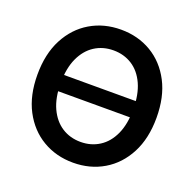

<svg xmlns="http://www.w3.org/2000/svg" viewBox="-131 -872 1025 1015"><g transform="rotate(20 382.0 -364.0)"><path d="M624.5 -409.2V-317.9H144V-409.2ZM382.3 10.3Q286.6 10.3 210.7 -34.7Q134.8 -79.6 90.8 -163.3Q46.9 -247.1 46.9 -363.3Q46.9 -480.5 90.8 -564.2Q134.8 -647.9 210.7 -692.9Q286.6 -737.8 382.3 -737.8Q478 -737.8 553.7 -692.9Q629.4 -647.9 673.1 -564.2Q716.8 -480.5 716.8 -363.3Q716.8 -247.1 673.1 -163.3Q629.4 -79.6 553.7 -34.7Q478 10.3 382.3 10.3ZM382.3 -106.4Q441.4 -106.4 487.5 -136Q533.7 -165.5 559.8 -222.9Q585.9 -280.3 585.9 -363.3Q585.9 -446.8 559.8 -504.4Q533.7 -562 487.5 -591.6Q441.4 -621.1 382.3 -621.1Q322.8 -621.1 276.6 -591.3Q230.5 -561.5 204.1 -504.2Q177.7 -446.8 177.7 -363.3Q177.7 -280.3 204.1 -223.1Q230.5 -166 276.6 -136.2Q322.8 -106.4 382.3 -106.4Z"/></g></svg>

Font: Inter 18pt SemiBold
Style: Regular
Weight: 600
Designer: Rasmus Andersson
Foundry: rsms
Version: Version 4.001;git-66647c0bb